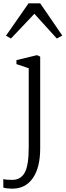

<svg xmlns="http://www.w3.org/2000/svg" viewBox="-25 -885 395 1156"><path d="M147 -865H217L350 -671L317 -653L182 -802L41 -653L11 -670ZM74 -499V-523L198 -553L217 -544V8Q217 123 173 187Q129 251 48 251Q35 251 17 249Q-1 247 -5 244V193Q9 198 49 198Q99 198 123.5 155Q148 112 148 1V-474Z"/></svg>

Font: Martel UltraLight
Style: Regular
Weight: 250
Designer: Dan Reynolds
Foundry: Dan Reynolds
Version: Version 1.001; ttfautohint (v1.1) -l 5 -r 5 -G 72 -x 0 -D la